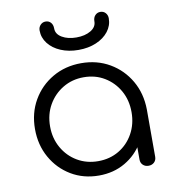

<svg xmlns="http://www.w3.org/2000/svg" viewBox="-86 -859 850 940"><g transform="rotate(-10 338.5 -389.0)"><path d="M331 5Q254 5 193 -31.5Q132 -68 96.5 -131Q61 -194 61 -273Q61 -353 97.5 -416Q134 -479 197 -515.5Q260 -552 339 -552Q418 -552 480.5 -515.5Q543 -479 579.5 -416Q616 -353 617 -273L586 -249Q586 -177 552.5 -119.5Q519 -62 461.5 -28.5Q404 5 331 5ZM339 -65Q397 -65 442.5 -92Q488 -119 514.5 -166.5Q541 -214 541 -273Q541 -333 514.5 -380Q488 -427 442.5 -454.5Q397 -482 339 -482Q282 -482 236 -454.5Q190 -427 163 -380Q136 -333 136 -273Q136 -214 163 -166.5Q190 -119 236 -92Q282 -65 339 -65ZM578 0Q561 0 550 -10.5Q539 -21 539 -38V-209L558 -288L617 -273V-38Q617 -21 606 -10.5Q595 0 578 0ZM339 -618Q290 -618 251 -634.5Q212 -651 189.5 -680Q167 -709 167 -745Q167 -761 177.5 -772Q188 -783 203 -783Q219 -783 229 -772Q239 -761 239 -742Q239 -714 268 -697Q297 -680 339 -680Q382 -680 410.5 -697Q439 -714 439 -742Q439 -761 449.5 -772Q460 -783 475 -783Q491 -783 501 -772Q511 -761 511 -745Q511 -709 488.5 -680Q466 -651 427 -634.5Q388 -618 339 -618Z"/></g></svg>

Font: Comfortaa
Style: Regular
Weight: 400
Designer: Johan Aakerlund
Foundry: Johan Aakerlund
Version: Version 3.104; ttfautohint (v1.8.1.43-b0c9)